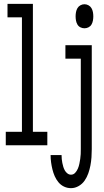

<svg xmlns="http://www.w3.org/2000/svg" viewBox="-20 -755 540 998"><path d="M10 0V-70H94V-665H19V-735H151V-70H226V0ZM419 -608Q408 -608 398 -613Q388 -618 382.5 -627.5Q377 -637 375 -648Q373 -659 373 -670Q373 -681 375 -692Q377 -703 382.5 -712.5Q388 -722 398 -727.5Q408 -733 419 -733Q430 -733 440 -727.5Q450 -722 455.5 -712.5Q461 -703 463 -692Q465 -681 465 -670Q465 -659 463 -648Q461 -637 455.5 -627.5Q450 -618 440 -613Q430 -608 419 -608ZM349 223Q330 223 313 215Q296 207 284 192.5Q272 178 264.5 161Q257 144 252.5 125.5Q248 107 245.5 88.5Q243 70 243 51H300Q300 62 301 72Q302 82 304 92Q306 102 309 112Q312 122 317 131Q322 140 330.5 146.5Q339 153 349 153Q362 153 371 143Q380 133 385 121Q390 109 392.5 96.5Q395 84 397 71.5Q399 59 399.5 46Q400 33 400 20V-450H320V-520H457V20Q457 41 455.5 62.5Q454 84 450 105Q446 126 439 146Q432 166 420 183.5Q408 201 389 212Q370 223 349 223Z"/></svg>

Font: Iosevka Curly Slab
Style: Regular
Weight: 400
Monospace: yes
Designer: Belleve Invis
Foundry: Belleve Invis
Version: Version 22.1.2; ttfautohint (v1.8.4)